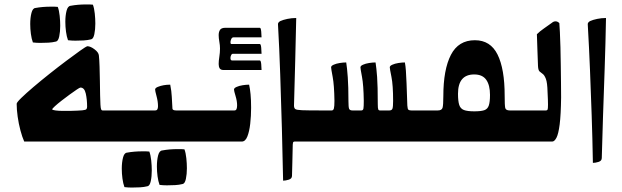

<svg xmlns="http://www.w3.org/2000/svg" viewBox="-20 -637 2798 864"><path d="M372 -157Q372 -189 366 -216Q360 -243 342 -243Q339 -243 325.5 -234Q312 -225 293.5 -211.5Q275 -198 257 -184Q239 -170 227 -159Q215 -148 215 -145Q215 -142 229.5 -140Q244 -138 263 -138Q282 -138 295 -138Q334 -139 350 -140.5Q366 -142 369 -146Q372 -150 372 -157ZM442 -140H534V0H388Q308 0 230 0Q152 0 89 0Q80 -20 72 -50Q64 -80 59.5 -112Q55 -144 55 -170Q55 -176 76 -196.5Q97 -217 130.5 -245.5Q164 -274 203 -305Q242 -336 278 -363Q314 -390 340 -408.5Q366 -427 373 -429Q387 -429 405.5 -415Q424 -401 425 -387Q427 -369 428 -338Q429 -307 429.5 -272.5Q430 -238 430.5 -209Q431 -180 432 -166Q433 -150 435 -145Q437 -140 442 -140ZM139 -601Q171 -607 209 -607Q217 -607 224.5 -607Q232 -607 240 -606Q246 -590 248.5 -566Q251 -542 251 -521Q251 -494 246.5 -473Q242 -452 232 -450Q216 -446 198 -445Q180 -444 161 -444Q153 -444 144.5 -444.5Q136 -445 128 -446Q122 -462 119 -484.5Q116 -507 116 -529Q116 -557 121.5 -578.5Q127 -600 139 -601ZM298 -611Q330 -617 367 -617Q375 -617 382.5 -617Q390 -617 398 -616Q404 -600 406.5 -576Q409 -552 409 -531Q409 -504 404.5 -483Q400 -462 390 -460Q374 -456 356 -455Q338 -454 319 -454Q311 -454 302.5 -454.5Q294 -455 286 -456Q280 -472 277 -494.5Q274 -517 274 -539Q274 -567 279.5 -588.5Q285 -610 298 -611Z M756 -148Q757 -140 773 -140H863V0H494V-140H679Q691 -140 691 -159Q691 -180 684.5 -204Q678 -228 678 -234Q678 -241 690 -246Q715 -256 746 -256Q752 -226 753 -202Q754 -178 756 -148ZM551 50Q583 44 621 44Q629 44 636.5 44Q644 44 652 45Q658 61 660.5 85Q663 109 663 130Q663 157 658.5 178Q654 199 644 201Q628 205 610 206Q592 207 573 207Q565 207 556.5 206.5Q548 206 540 205Q534 189 531 166.5Q528 144 528 122Q528 94 533.5 72.5Q539 51 551 50ZM710 40Q742 34 779 34Q787 34 794.5 34Q802 34 810 35Q816 51 818.5 75Q821 99 821 120Q821 147 816.5 168Q812 189 802 191Q786 195 768 196Q750 197 731 197Q723 197 714.5 196.5Q706 196 698 195Q692 179 689 156.5Q686 134 686 112Q686 84 691.5 62.5Q697 41 710 40Z M1045 -246Q1056 -251 1072 -253.5Q1088 -256 1101 -256Q1105 -239 1107.5 -213Q1110 -187 1110 -152Q1110 -115 1106 -80Q1102 -45 1093 -22.5Q1084 0 1068 0H823V-140H1035Q1042 -140 1044.5 -146.5Q1047 -153 1047 -163Q1047 -182 1040 -205Q1033 -228 1033 -234Q1033 -241 1045 -246ZM986 -322Q973 -322 968.5 -329.5Q964 -337 964 -349Q964 -363 967 -381.5Q970 -400 970 -419Q970 -433 967 -449.5Q964 -466 964 -479Q964 -493 970 -502.5Q976 -512 995 -512H1149Q1154 -512 1155.5 -495Q1157 -478 1157 -469H1031Q1024 -469 1020.5 -461Q1017 -453 1017 -447Q1017 -439 1021 -439H1149Q1154 -439 1155.5 -422Q1157 -405 1157 -395H1028Q1023 -395 1020 -388.5Q1017 -382 1017 -376Q1017 -365 1024 -365H1149Q1154 -365 1155.5 -348.5Q1157 -332 1157 -322Z M1297 30Q1296 65 1295.5 96.5Q1295 128 1294 154Q1294 167 1279.5 171.5Q1265 176 1254 176Q1252 63 1248.5 -59Q1245 -181 1241 -301Q1237 -421 1231 -526Q1231 -527 1231 -527.5Q1231 -528 1231 -529Q1231 -536 1241 -542Q1254 -548 1273.5 -552Q1293 -556 1313 -556Q1311 -468 1308.5 -364.5Q1306 -261 1303 -162Q1303 -151 1308.5 -146.5Q1314 -142 1339.5 -141Q1365 -140 1425 -140V0H1306Q1300 0 1298.5 5Q1297 10 1297 30Z M1898 -140V0H1386V-140H1473Q1480 -140 1482.5 -149Q1485 -158 1485 -183Q1484 -254 1477 -291Q1470 -328 1470 -334Q1470 -341 1482 -346Q1493 -351 1509 -353.5Q1525 -356 1538 -356Q1542 -331 1545 -289Q1548 -247 1548 -182Q1548 -155 1551 -147.5Q1554 -140 1566 -140H1606Q1614 -140 1615.5 -149Q1617 -158 1617 -183Q1616 -254 1609 -291Q1602 -328 1602 -334Q1602 -341 1614 -346Q1625 -351 1641 -353.5Q1657 -356 1670 -356Q1674 -331 1677 -291Q1680 -251 1680 -169Q1680 -150 1682 -145Q1684 -140 1690 -140H1732Q1743 -140 1746 -148Q1749 -156 1749 -183Q1749 -254 1741.5 -291Q1734 -328 1734 -334Q1734 -341 1746 -346Q1757 -351 1773 -353.5Q1789 -356 1802 -356Q1805 -340 1806.5 -319Q1808 -298 1809.5 -261.5Q1811 -225 1813 -162Q1814 -146 1818 -143Q1822 -140 1831 -140Z M1858 0V-140H1950Q1968 -140 1971.5 -152Q1975 -164 1975 -204Q1975 -324 2009 -390Q2043 -456 2117 -456Q2187 -456 2219 -391.5Q2251 -327 2251 -206Q2251 -163 2253.5 -151.5Q2256 -140 2274 -140H2356V0Q2301 0 2231 0Q2161 0 2090 0Q2019 0 1957.5 0Q1896 0 1858 0ZM2114 -136Q2144 -136 2159 -141Q2174 -146 2179.5 -162Q2185 -178 2185 -210Q2185 -254 2168 -278Q2151 -302 2114 -302Q2041 -302 2041 -215Q2041 -182 2046.5 -165Q2052 -148 2067.5 -142Q2083 -136 2114 -136Z M2316 0V-140H2437Q2442 -140 2444 -143.5Q2446 -147 2446 -166Q2446 -175 2445.5 -189.5Q2445 -204 2444 -223Q2443 -265 2436.5 -282Q2430 -299 2422 -304.5Q2414 -310 2408 -315.5Q2402 -321 2401 -340Q2400 -370 2398.5 -408Q2397 -446 2396 -483Q2410 -497 2428.5 -509.5Q2447 -522 2463 -534Q2471 -541 2480 -541Q2489 -541 2497 -533Q2498 -521 2499.5 -492Q2501 -463 2502 -424.5Q2503 -386 2503.5 -344Q2504 -302 2504.5 -264Q2505 -226 2505 -199Q2504 -120 2498.5 -77Q2493 -34 2484 -17Q2475 0 2465 0Z M2707 -556Q2705 -443 2701 -328.5Q2697 -214 2693.5 -111Q2690 -8 2688 74Q2688 87 2673.5 91.5Q2659 96 2648 96Q2646 -17 2642.5 -119Q2639 -221 2635 -321Q2631 -421 2625 -526Q2625 -527 2625 -527.5Q2625 -528 2625 -529Q2625 -536 2635 -542Q2648 -548 2667.5 -552Q2687 -556 2707 -556Z"/></svg>

Font: Alkalami
Style: Regular
Weight: 400
Designer: Becca Hirsbrunner Spalinger
Foundry: SIL International
Version: Version 2.000